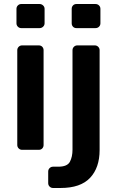

<svg xmlns="http://www.w3.org/2000/svg" viewBox="-20 -746 582 956"><path d="M86 -606Q76 -606 69 -613Q62 -620 62 -630V-702Q62 -712 69 -719Q76 -726 86 -726H177Q187 -726 194.5 -719Q202 -712 202 -702V-630Q202 -620 194.5 -613Q187 -606 177 -606ZM90 0Q80 0 73 -7Q66 -14 66 -24V-496Q66 -506 73 -513Q80 -520 90 -520H173Q184 -520 190.5 -513Q197 -506 197 -496V-24Q197 -14 190.5 -7Q184 0 173 0ZM361 -606Q350 -606 343.5 -613Q337 -620 337 -630V-702Q337 -712 343.5 -719Q350 -726 361 -726H455Q466 -726 473 -719Q480 -712 480 -702V-630Q480 -620 473 -613Q466 -606 455 -606ZM244 190Q234 190 227 183Q220 176 220 166V108Q220 98 227 91Q234 84 244 84H270Q315 84 328 59.5Q341 35 341 -1V-496Q341 -506 348 -513Q355 -520 365 -520H452Q462 -520 469 -513Q476 -506 476 -496V1Q476 89 428.5 139.5Q381 190 282 190Z"/></svg>

Font: Rubik Medium
Style: Regular
Weight: 500
Designer: Hubert and Fischer
Foundry: Hubert and Fischer
Version: Version 2.300; ttfautohint (v1.8.4.7-5d5b);gftools[0.9.30]